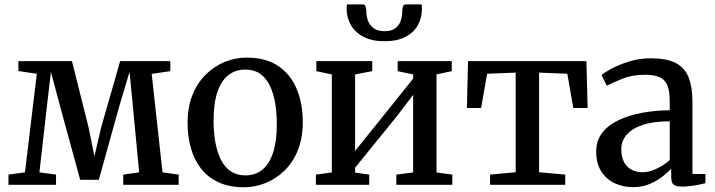

<svg xmlns="http://www.w3.org/2000/svg" viewBox="-20 -818 3164 850"><path d="M17.5 0V-45L90.5 -55L143 -491.5L61.5 -503.5V-547.5H298.5L372 -254.5L398 -126L428 -254.5L512 -547.5H734V-503L651.5 -491L699.5 -55L771 -45V0H525.5V-45L596 -55L569 -340.5L553.5 -500L506.5 -342.5L417.5 -22H335L247 -343.5L205.5 -500L187 -342L154.5 -55L228 -45V0Z M810.5 -274.5Q810.5 -344.5 832.2 -398Q854 -451.5 891.2 -488.2Q928.5 -525 975.2 -544Q1022 -563 1071.5 -563Q1158 -563 1213 -525Q1268 -487 1294.2 -422.5Q1320.5 -358 1320.5 -277.5Q1320.5 -207 1298.8 -153.2Q1277 -99.5 1239.8 -63Q1202.5 -26.5 1155.8 -7.8Q1109 11 1059.5 11Q995 11 947.8 -10.8Q900.5 -32.5 870.2 -71.2Q840 -110 825.2 -162Q810.5 -214 810.5 -274.5ZM1066.5 -41.5Q1110.5 -41.5 1141.5 -66.8Q1172.5 -92 1189 -142.5Q1205.5 -193 1205.5 -269Q1205.5 -319.5 1197.8 -363.5Q1190 -407.5 1173.8 -440.5Q1157.5 -473.5 1131 -491.8Q1104.5 -510 1066.5 -510Q1022 -510 990.5 -485Q959 -460 942.2 -409.8Q925.5 -359.5 925.5 -283Q925.5 -231.5 933.5 -187.5Q941.5 -143.5 958 -110.8Q974.5 -78 1001.5 -59.8Q1028.5 -41.5 1066.5 -41.5Z M1378.5 0V-45L1449 -54.5V-488.5L1380.5 -503V-547.5H1628V-503L1552 -488.5V-150L1621.5 -236L1809 -470V-488.5L1740.5 -503V-547.5H1980V-503L1912.5 -488.5V-54.5L1982.5 -45V0H1734.5V-45L1809 -54.5V-398L1735 -301L1552 -75.5V-54L1614.5 -45V0ZM1585.5 -798.5Q1596 -798.5 1599 -787.5Q1602 -776.5 1602 -763.5Q1602 -745.5 1609.2 -726Q1616.5 -706.5 1634 -693.2Q1651.5 -680 1683 -680Q1713.5 -680 1730.5 -693.2Q1747.5 -706.5 1754 -726Q1760.5 -745.5 1760.5 -763.5Q1760.5 -776.5 1763.5 -787.5Q1766.5 -798.5 1777 -798.5H1847Q1847 -794 1847.5 -789Q1848 -784 1848 -779.5Q1848 -740 1830 -707Q1812 -674 1775 -654.8Q1738 -635.5 1682 -635.5Q1627 -635.5 1589.8 -654.8Q1552.5 -674 1533.5 -707Q1514.5 -740 1514.5 -779.5Q1514.5 -784.5 1515 -789Q1515.5 -793.5 1516 -798.5Z M2149.5 0V-45L2263 -55.5V-496.5L2136.5 -491.5L2110 -340H2047L2052 -547.5H2576L2581.5 -340H2518L2491.5 -491.5L2366.5 -496.5V-55.5L2482.5 -45V0Z M2782.5 10.5Q2739 10.5 2702 -6.5Q2665 -23.5 2642.2 -58.5Q2619.5 -93.5 2619.5 -146.5Q2619.5 -196.5 2646.8 -231Q2674 -265.5 2720.5 -287Q2767 -308.5 2825 -319Q2883 -329.5 2945 -330V-368Q2945 -412 2935.5 -437.8Q2926 -463.5 2902.2 -475.2Q2878.5 -487 2834.5 -487Q2778 -487 2734.8 -469.2Q2691.5 -451.5 2666.5 -438.5L2643 -486Q2654 -496 2686.8 -513.8Q2719.5 -531.5 2765.2 -545.8Q2811 -560 2862 -560Q2930 -560 2970.2 -539.8Q3010.5 -519.5 3028 -476.8Q3045.5 -434 3045.5 -366.5V-48L3103 -47.5V-7Q3092 -4 3074.5 -0.5Q3057 3 3037.2 5.5Q3017.5 8 3000.5 8Q2974 8 2962.8 0Q2951.5 -8 2951.5 -36.5V-71Q2939.5 -58 2915.5 -38.5Q2891.5 -19 2857.8 -4.2Q2824 10.5 2782.5 10.5ZM2825.5 -55.5Q2853.5 -55.5 2886.5 -71Q2919.5 -86.5 2945 -109.5V-281Q2873 -281 2825.5 -265Q2778 -249 2754.2 -221.5Q2730.5 -194 2730.5 -158.5Q2730.5 -122.5 2743 -99.8Q2755.5 -77 2777 -66.2Q2798.5 -55.5 2825.5 -55.5Z"/></svg>

Font: Merriweather 36pt
Style: Regular
Weight: 400
Designer: Eben Sorkin
Foundry: Eben Sorkin
Version: Version 2.100